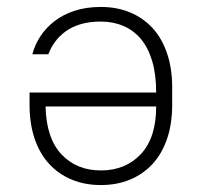

<svg xmlns="http://www.w3.org/2000/svg" viewBox="-20 -526 580 552"><path d="M270 6Q224 6 186.5 -9.5Q149 -25 122 -54Q95 -83 80 -126Q65 -169 65 -225V-260H429Q429 -312 417.5 -350.5Q406 -389 385 -414Q364 -439 334.5 -451.5Q305 -464 270 -464Q237 -464 212 -456.5Q187 -449 169 -436Q151 -423 138.5 -406Q126 -389 119 -370H73Q80 -397 96 -421.5Q112 -446 136.5 -465Q161 -484 194.5 -495Q228 -506 270 -506Q316 -506 353.5 -490.5Q391 -475 418 -446Q445 -417 460 -373.5Q475 -330 475 -275V-225Q475 -169 460 -126Q445 -83 418 -54Q391 -25 353.5 -9.5Q316 6 270 6ZM270 -36Q341 -36 385 -83Q429 -130 429 -220H111Q113 -129 156.5 -82.5Q200 -36 270 -36Z"/></svg>

Font: PT Root UI Light
Style: Regular
Weight: 300
Designer: Vitaly Kuzmin
Foundry: ParaType Ltd.
Version: Version 2.000G